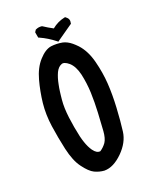

<svg xmlns="http://www.w3.org/2000/svg" viewBox="-147 -877 793 969"><g transform="rotate(-20 250.0 -392.5)"><path d="M243.2 5.9Q230 4.9 217 1.5Q204.1 -2 191.9 -7.8Q167.5 -19.5 138.7 -58.6Q124 -78.1 113.3 -104.7Q102.5 -131.3 94.7 -165.5Q80.1 -231.4 70.8 -295.4Q61.5 -360.4 67.9 -420.9Q71.3 -451.2 76.9 -480.7Q82.5 -510.3 90.3 -538.6Q106.4 -597.7 139.2 -633.8Q155.8 -652.3 172.1 -662.8Q188.5 -673.3 204.6 -675.8Q234.9 -679.7 266.6 -673.8Q277.8 -671.4 289.8 -665.3Q301.8 -659.2 313.2 -649.7Q324.7 -640.1 336.9 -627.4Q373 -587.9 389.2 -523.9Q405.3 -461.4 409.2 -401.4Q413.1 -341.8 409.2 -271.5Q405.3 -201.2 398.4 -147.5Q391.1 -91.3 342.3 -43Q317.9 -19 293.5 -6.6Q269 5.9 244.1 5.9H243.7ZM257.8 -93.3Q276.9 -106 290.5 -125Q303.7 -145 306.6 -183.1Q309.6 -224.1 312.5 -280.3Q315.4 -335.9 313.5 -387.7Q311.5 -439 300.3 -489.3Q289.1 -536.6 263.7 -559.1Q251 -569.8 240.7 -573.2Q230.5 -576.7 223.1 -572.8Q218.8 -571.3 214.6 -568.4Q210.4 -565.4 206.8 -561.8Q203.1 -558.1 199.7 -553Q196.3 -547.9 193.4 -542Q181.2 -515.6 174.8 -481.4Q172.9 -472.7 171.4 -463.6Q169.9 -454.6 168.7 -444.8Q167.5 -435.1 166.3 -424.8Q165 -414.6 164.1 -403.3Q162.1 -382.3 162.8 -358.2Q163.6 -334 167 -306.6Q173.8 -252.9 186 -198.7Q190.4 -180.7 195.6 -165.5Q200.7 -150.4 206.8 -137.9Q212.9 -125.5 219.7 -115.7Q237.8 -90.3 257.8 -93.3ZM242.2 -689.5Q206.1 -718.3 164.1 -737.3L159.2 -739.3L158.2 -744.1L154.3 -765.6L153.8 -769.5L155.8 -772.9L159.7 -778.8L161.1 -781.2L163.6 -782.2Q170.9 -785.6 178.7 -786.9Q186.5 -788.1 194.8 -787.1L196.8 -786.6L198.7 -785.6Q210.4 -777.8 223.1 -770.3Q235.8 -762.7 249 -755.9Q279.8 -781.2 317.4 -789.1L321.8 -789.6L325.2 -787.1Q344.2 -773.4 338.4 -751.5L337.9 -748L334.5 -746.1Q314.9 -732.4 293.9 -717.8Q272.9 -703.1 253.4 -689.5L247.6 -685.1Z"/></g></svg>

Font: NaikaiFont
Style: Bold
Weight: 700
Version: Version 1.89